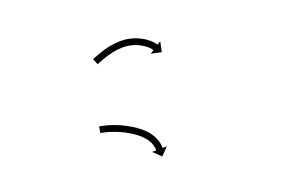

<svg xmlns="http://www.w3.org/2000/svg" viewBox="-54 -697 883 566"><g transform="rotate(15 388.0 -414.5)"><path d="M268.8 -289.7C268.1 -289.3 267.3 -288.9 266.5 -288.5L275.4 -270.7C276.2 -271 276.9 -271.4 277.6 -271.7C277.6 -271.7 277.6 -271.7 277.5 -271.7C277.5 -271.7 277.5 -271.7 277.5 -271.7C279.3 -272.5 281.1 -273.3 282.9 -274.1C282.9 -274.1 282.9 -274.1 282.8 -274.1C282.8 -274.1 282.8 -274.1 282.8 -274.1C285.6 -275.2 288.4 -276.4 291.2 -277.5C291.2 -277.5 291.2 -277.4 291.1 -277.4C291.1 -277.4 291.1 -277.4 291.1 -277.4C294.7 -278.8 298.4 -280 302.1 -281.3C302.1 -281.3 302.1 -281.3 302 -281.2C302 -281.2 302 -281.2 302 -281.2C306.4 -282.6 310.8 -283.9 315.3 -285.1C315.3 -285.1 315.2 -285.1 315.2 -285.1C315.1 -285.1 315.1 -285.1 315.1 -285.1C320.1 -286.3 325.1 -287.5 330.1 -288.5C330.1 -288.5 330.1 -288.5 330 -288.5C330 -288.5 329.9 -288.5 329.9 -288.5C335.3 -289.5 340.8 -290.4 346.2 -291.2C346.2 -291.2 346.2 -291.2 346.1 -291.2C346.1 -291.2 346 -291.2 346 -291.2C351.7 -291.8 357.3 -292.4 363 -292.8C363 -292.8 363 -292.8 362.9 -292.8C362.8 -292.8 362.8 -292.8 362.8 -292.8C368.5 -293.1 374.2 -293.2 379.9 -293.2C379.9 -293.2 379.9 -293.2 379.8 -293.2C379.7 -293.2 379.6 -293.2 379.6 -293.2C385.3 -293 390.9 -292.6 396.5 -291.9C396.5 -291.9 396.4 -292 396.3 -292C396.2 -292 396.1 -292 396.1 -292C401.4 -291.1 406.7 -290.1 411.9 -288.7C411.9 -288.7 411.8 -288.7 411.7 -288.8C411.5 -288.8 411.4 -288.8 411.4 -288.8C416.1 -287.3 420.8 -285.5 425.3 -283.4C425.3 -283.4 425.1 -283.5 425 -283.5C424.8 -283.6 424.7 -283.7 424.7 -283.7C428.4 -281.6 432.1 -279.4 435.6 -276.8C435.6 -276.8 435.5 -276.9 435.3 -277C435.2 -277.1 435.1 -277.2 435.1 -277.2C437.7 -275.1 440.2 -272.8 442.5 -270.4C442.5 -270.4 442.5 -270.5 442.4 -270.6C442.3 -270.7 442.2 -270.8 442.2 -270.8C443.7 -269.2 445.1 -267.5 446.4 -265.8C446.4 -265.8 446.4 -265.9 446.3 -265.9C446.3 -266 446.3 -266 446.3 -266C446.7 -265.4 447.2 -264.7 447.7 -264.1L437 -256.4L469.4 -251.2L474.6 -283.5L463.9 -275.8C463.4 -276.5 462.8 -277.2 462.3 -277.9C462.3 -277.9 462.3 -278 462.3 -278C462.2 -278.1 462.2 -278.1 462.2 -278.1C460.6 -280.2 458.9 -282.2 457.1 -284.1C457.1 -284.1 457.1 -284.2 457 -284.3C456.9 -284.4 456.8 -284.4 456.8 -284.4C454 -287.3 451 -290.1 447.8 -292.6C447.8 -292.6 447.7 -292.7 447.6 -292.8C447.5 -292.9 447.3 -293 447.3 -293C443.2 -296 438.8 -298.7 434.3 -301.2C434.3 -301.2 434.2 -301.3 434 -301.4C433.9 -301.4 433.7 -301.5 433.7 -301.5C428.5 -304 423.1 -306.1 417.6 -307.9C417.6 -307.9 417.5 -307.9 417.3 -307.9C417.2 -308 417 -308 417 -308C411.2 -309.6 405.2 -310.8 399.2 -311.7C399.2 -311.7 399.1 -311.8 399 -311.8C398.9 -311.8 398.8 -311.8 398.8 -311.8C392.6 -312.5 386.5 -312.9 380.3 -313.2C380.3 -313.2 380.2 -313.2 380.2 -313.2C380.1 -313.2 380 -313.2 380 -313.2C373.9 -313.2 367.9 -313 361.8 -312.8C361.8 -312.8 361.8 -312.8 361.7 -312.7C361.6 -312.7 361.6 -312.7 361.6 -312.7C355.6 -312.3 349.6 -311.7 343.6 -311C343.6 -311 343.6 -311 343.5 -311C343.5 -311 343.4 -311 343.4 -311C337.7 -310.2 331.9 -309.2 326.2 -308.2C326.2 -308.2 326.2 -308.1 326.1 -308.1C326.1 -308.1 326 -308.1 326 -308.1C320.7 -307 315.4 -305.8 310.2 -304.5C310.2 -304.5 310.1 -304.4 310.1 -304.4C310 -304.4 310 -304.4 310 -304.4C305.3 -303.1 300.6 -301.8 296 -300.3C296 -300.3 295.9 -300.3 295.9 -300.3C295.9 -300.3 295.8 -300.3 295.8 -300.3C291.9 -299 288 -297.6 284.1 -296.2C284.1 -296.2 284.1 -296.2 284.1 -296.1C284 -296.1 284 -296.1 284 -296.1C281 -294.9 278 -293.7 275 -292.5C275 -292.5 275 -292.5 274.9 -292.5C274.9 -292.5 274.9 -292.4 274.9 -292.4C272.9 -291.6 270.9 -290.7 269 -289.8C269 -289.8 268.9 -289.8 268.9 -289.7C268.9 -289.7 268.8 -289.7 268.8 -289.7ZM199.2 -477.4C198.9 -476.9 198.5 -476.3 198.1 -475.7L214.8 -464.7C215.2 -465.3 215.6 -465.9 215.9 -466.4L215.9 -466.4L215.9 -466.4C217 -468 218 -469.6 219 -471.1L219 -471.1L219 -471.1C220.7 -473.6 222.3 -476 224 -478.4C224 -478.4 224 -478.4 224 -478.4C224 -478.4 224 -478.4 224 -478.4C226.2 -481.5 228.4 -484.7 230.7 -487.8C230.7 -487.8 230.6 -487.8 230.6 -487.8C230.6 -487.7 230.6 -487.7 230.6 -487.7C233.3 -491.4 236.1 -495 239 -498.6C239 -498.6 239 -498.6 238.9 -498.6C238.9 -498.5 238.9 -498.5 238.9 -498.5C242.2 -502.5 245.5 -506.4 249 -510.2C249 -510.2 249 -510.2 248.9 -510.1C248.9 -510.1 248.8 -510 248.8 -510C252.7 -514.1 256.7 -518 260.8 -521.8C260.8 -521.8 260.8 -521.7 260.7 -521.6C260.6 -521.6 260.6 -521.5 260.6 -521.5C265 -525.3 269.6 -528.9 274.4 -532.3C274.4 -532.3 274.3 -532.3 274.2 -532.2C274.1 -532.1 274 -532.1 274 -532.1C278.9 -535.3 284 -538.3 289.3 -541C289.3 -541 289.2 -540.9 289.1 -540.9C288.9 -540.8 288.8 -540.8 288.8 -540.8C294.1 -543.2 299.4 -545.3 304.9 -547.1C304.9 -547.1 304.7 -547.1 304.6 -547.1C304.5 -547 304.4 -547 304.4 -547C309.6 -548.5 314.8 -549.7 320.1 -550.6C320.1 -550.6 320 -550.6 319.9 -550.6C319.8 -550.6 319.6 -550.6 319.6 -550.6C324.4 -551.2 329.2 -551.7 334 -551.9C334 -551.9 333.9 -551.9 333.8 -551.9C333.7 -551.9 333.6 -551.9 333.6 -551.9C337.8 -552 341.9 -551.9 346.1 -551.6C346.1 -551.6 345.9 -551.6 345.8 -551.6C345.7 -551.6 345.6 -551.6 345.6 -551.6C348.8 -551.2 352.1 -550.6 355.3 -549.9C355.3 -549.9 355.2 -549.9 355.1 -550C355 -550 354.9 -550 354.9 -550C357 -549.4 359.1 -548.8 361.1 -548.1C361.1 -548.1 361 -548.1 361 -548.1C360.9 -548.2 360.8 -548.2 360.8 -548.2C361.6 -547.9 362.4 -547.6 363.1 -547.3L358.2 -535.1L388.4 -547.9L375.5 -578.1L370.6 -565.9C369.7 -566.2 368.9 -566.5 368 -566.9C368 -566.9 368 -566.9 367.9 -566.9C367.8 -566.9 367.8 -566.9 367.8 -566.9C365.3 -567.8 362.8 -568.6 360.2 -569.3C360.2 -569.3 360.1 -569.3 360 -569.3C359.9 -569.4 359.8 -569.4 359.8 -569.4C356 -570.3 352.1 -570.9 348.2 -571.5C348.2 -571.5 348 -571.5 347.9 -571.5C347.8 -571.5 347.7 -571.5 347.7 -571.5C342.9 -571.9 338.1 -572 333.3 -571.9C333.3 -571.9 333.2 -571.9 333.1 -571.9C333 -571.9 332.9 -571.9 332.9 -571.9C327.6 -571.6 322.3 -571.1 317 -570.4C317 -570.4 316.9 -570.4 316.8 -570.4C316.6 -570.3 316.5 -570.3 316.5 -570.3C310.6 -569.2 304.7 -567.9 298.9 -566.2C298.9 -566.2 298.8 -566.2 298.7 -566.2C298.6 -566.1 298.4 -566.1 298.4 -566.1C292.3 -564 286.4 -561.6 280.5 -559C280.5 -559 280.4 -558.9 280.3 -558.8C280.2 -558.8 280.1 -558.7 280.1 -558.7C274.2 -555.7 268.6 -552.4 263.1 -548.8C263.1 -548.8 263 -548.8 262.9 -548.7C262.8 -548.6 262.7 -548.6 262.7 -548.6C257.5 -544.8 252.5 -540.9 247.6 -536.7C247.6 -536.7 247.5 -536.7 247.5 -536.6C247.4 -536.6 247.3 -536.5 247.3 -536.5C242.9 -532.4 238.6 -528.2 234.4 -523.9C234.4 -523.9 234.4 -523.8 234.3 -523.8C234.3 -523.7 234.2 -523.7 234.2 -523.7C230.5 -519.6 226.9 -515.4 223.4 -511.2C223.4 -511.2 223.4 -511.2 223.4 -511.1C223.3 -511.1 223.3 -511.1 223.3 -511.1C220.3 -507.3 217.4 -503.5 214.5 -499.6C214.5 -499.6 214.5 -499.6 214.5 -499.6C214.5 -499.6 214.5 -499.5 214.5 -499.5C212.1 -496.3 209.8 -493.1 207.5 -489.8C207.5 -489.8 207.5 -489.8 207.5 -489.8C207.5 -489.7 207.5 -489.7 207.5 -489.7C205.8 -487.2 204.1 -484.7 202.4 -482.2L202.4 -482.2L202.4 -482.2C201.3 -480.6 200.3 -479 199.2 -477.4L199.2 -477.4Z"/></g></svg>

Font: FRB American Cursive Just Arrows Semibold
Style: Italic
Weight: 600
Italic angle: -25°
Version: Version 2.0;Modular Font Editor K font №1